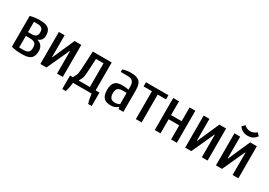

<svg xmlns="http://www.w3.org/2000/svg" viewBox="15 -1560 3640 2595"><g transform="rotate(30 1835.0 -262.5)"><path d="M225 -50Q270 -50 295 -68.5Q320 -87 320 -140Q320 -193 295 -211.5Q270 -230 225 -230H155V-50ZM155 -450V-290H215Q253 -290 276.5 -307.5Q300 -325 300 -370Q300 -415 276.5 -432.5Q253 -450 215 -450ZM65 -490Q103 -501 140 -505.5Q177 -510 215 -510Q258 -510 291 -503.5Q324 -497 346 -481Q368 -465 379 -438Q390 -411 390 -370Q390 -346 384 -328.5Q378 -311 368 -299Q358 -287 345.5 -279.5Q333 -272 320 -267V-263Q337 -258 353 -249Q369 -240 382 -225Q395 -210 402.5 -189Q410 -168 410 -140Q410 -95 398.5 -66Q387 -37 364 -20Q341 -3 306.5 3.5Q272 10 225 10Q180 10 141.5 5.5Q103 1 65 -10Z M775 -350H770L610 0H515V-500H605V-160H610L760 -500H865V0H775Z M1400 -65V145H1345Q1334 115 1326.5 76.5Q1319 38 1315 0H1025Q1021 38 1013.5 76.5Q1006 115 995 145H940V-65H985Q996 -82 1011.5 -116Q1027 -150 1030 -210L1045 -500H1340V-65ZM1132 -435 1120 -210Q1117 -150 1101.5 -116Q1086 -82 1075 -65H1250V-435Z M1720 -245H1650Q1612 -245 1586 -225.5Q1560 -206 1560 -150Q1560 -120 1567 -100.5Q1574 -81 1586 -70Q1598 -59 1614.5 -54.5Q1631 -50 1650 -50Q1669 -50 1689 -56Q1709 -62 1720 -70ZM1620 10Q1586 10 1558.5 3.5Q1531 -3 1511.5 -21Q1492 -39 1481 -70Q1470 -101 1470 -150Q1470 -197 1481 -227Q1492 -257 1511.5 -274.5Q1531 -292 1558.5 -298.5Q1586 -305 1620 -305Q1643 -305 1670 -302Q1697 -299 1720 -295V-340Q1720 -374 1712.5 -395.5Q1705 -417 1691 -429Q1677 -441 1656.5 -445.5Q1636 -450 1610 -450H1510V-490Q1533 -498 1566.5 -504Q1600 -510 1630 -510Q1675 -510 1708.5 -503Q1742 -496 1764.5 -477.5Q1787 -459 1798.5 -425.5Q1810 -392 1810 -340V0H1735L1730 -30H1725Q1706 -11 1678 -0.5Q1650 10 1620 10Z M2225 -500V-435H2095V0H2005V-435H1875V-500Z M2390 0H2300V-500H2390V-285H2555V-500H2645V0H2555V-220H2390Z M3035 -350H3030L2870 0H2775V-500H2865V-160H2870L3020 -500H3125V0H3035Z M3515 -350H3510L3350 0H3255V-500H3345V-160H3350L3500 -500H3605V0H3515ZM3425 -630Q3455 -630 3480 -642.5Q3505 -655 3520 -670L3560 -630Q3541 -600 3507.5 -580Q3474 -560 3425 -560Q3376 -560 3342.5 -580Q3309 -600 3290 -630L3330 -670Q3345 -655 3370 -642.5Q3395 -630 3425 -630Z"/></g></svg>

Font: Cuprum
Style: Regular
Weight: 400
Designer: Jovanny Lemonad
Foundry: Jovanny Lemonad
Version: Version 1.002